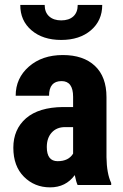

<svg xmlns="http://www.w3.org/2000/svg" viewBox="-20 -766 511 795"><path d="M173.8 -157.2Q173.8 -98.6 218.8 -98.6Q263.7 -98.6 282.7 -129.9V-239.7H249.5Q214.8 -239.7 194.3 -217.3Q173.8 -194.8 173.8 -157.2ZM282.7 -365.2Q282.7 -430.2 234.9 -430.2Q183.1 -430.2 183.1 -369.6H44.9Q44.9 -442.4 99.6 -490.2Q154.3 -538.1 240.2 -538.1Q325.2 -538.1 373 -493.2Q420.9 -448.2 420.9 -363.8V-115.2Q421.9 -46.9 440.4 -8.3V0H301.3Q295.4 -12.2 289.6 -41Q252.4 9.8 187.5 9.8Q123 9.8 79.1 -34.2Q35.2 -78.1 35.2 -154.3Q35.2 -230.5 87.9 -276.4Q140.6 -321.8 240.7 -322.8H282.7ZM403.3 -745.6Q403.3 -680.7 356.4 -640.6Q309.6 -600.6 233.4 -600.6Q157.2 -600.6 110.4 -640.6Q63.5 -680.7 64 -745.6H165Q165 -714.8 183.6 -698.2Q202.1 -681.6 233.4 -681.6Q265.6 -681.6 283.7 -698.2Q301.8 -714.8 301.8 -745.6Z"/></svg>

Font: RobotoCondensed-Bold
Style: Bold
Weight: 700
Designer: Google
Version: Version 2.001240; 2014